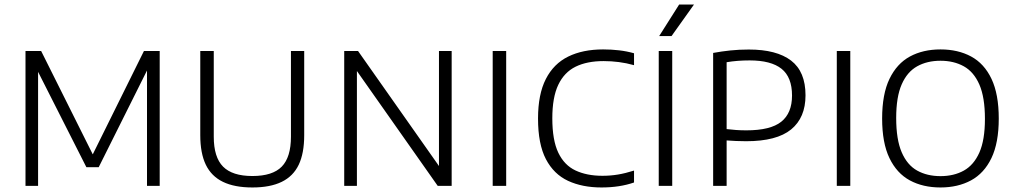

<svg xmlns="http://www.w3.org/2000/svg" viewBox="-20 -820 4476 847"><path d="M92.5 0V-595H161.5L396.5 -124.5H382L615 -595H684.5V0H628.5V-544H646L415.5 -82.5H361L127.5 -543.5H148V0Z M1093.5 7Q1014.5 7 963.5 -17.8Q912.5 -42.5 888 -93.2Q863.5 -144 863.5 -223.5V-595H923V-217Q923 -126.5 964 -85Q1005 -43.5 1093.5 -43.5Q1182.5 -43.5 1223 -85Q1263.5 -126.5 1263.5 -217V-595H1322V-223.5Q1322 -144 1297.8 -93.2Q1273.5 -42.5 1222.8 -17.8Q1172 7 1093.5 7Z M1498.5 0V-595H1559.5L1931 -67H1916.5V-595H1972.5V0H1911L1539.5 -528H1554.5V0Z M2153.5 0V-595H2213V0Z M2633.5 7Q2549 7 2486 -22.2Q2423 -51.5 2388.2 -118Q2353.5 -184.5 2353.5 -297Q2353.5 -404 2388 -471.5Q2422.5 -539 2486.8 -570.5Q2551 -602 2640.5 -602Q2677 -602 2711.2 -598Q2745.5 -594 2777 -585V-532.5Q2743 -542 2710 -546.2Q2677 -550.5 2642.5 -550.5Q2569.5 -550.5 2519.2 -525.8Q2469 -501 2442.8 -445.8Q2416.5 -390.5 2416.5 -298Q2416.5 -201.5 2443 -146.2Q2469.5 -91 2519.2 -67.8Q2569 -44.5 2637.5 -44.5Q2673 -44.5 2706 -50Q2739 -55.5 2777 -67.5V-15Q2745.5 -4 2709.5 1.5Q2673.5 7 2633.5 7Z M2886 0V-595H2945.5V0ZM2888 -661 2976 -800H3041.5L2942.5 -661Z M3126 0V-586.5Q3164 -593.5 3202.2 -597.5Q3240.5 -601.5 3283.5 -601.5Q3406 -601.5 3469.8 -552.8Q3533.5 -504 3533.5 -399.5Q3533.5 -301 3470 -249Q3406.5 -197 3271.5 -197Q3248.5 -197 3227 -198Q3205.5 -199 3185.5 -200.5V0ZM3272.5 -245Q3379 -245 3426.5 -283Q3474 -321 3474 -398.5Q3474 -479.5 3427.8 -516.5Q3381.5 -553.5 3287 -553.5Q3259 -553.5 3233.8 -551.5Q3208.5 -549.5 3185.5 -545.5V-250.5Q3206.5 -248 3227.5 -246.5Q3248.5 -245 3272.5 -245Z M3671.5 0V-595H3731V0Z M4129 7Q4051.5 7 3993.8 -24.2Q3936 -55.5 3903.8 -122.5Q3871.5 -189.5 3871.5 -297Q3871.5 -405 3904 -472.2Q3936.5 -539.5 3994.2 -570.8Q4052 -602 4129 -602Q4206 -602 4264 -570.8Q4322 -539.5 4354 -472Q4386 -404.5 4386 -297Q4386 -190 4353.8 -122.8Q4321.5 -55.5 4263.5 -24.2Q4205.5 7 4129 7ZM4129 -43Q4188 -43 4232 -67.5Q4276 -92 4300.5 -147.2Q4325 -202.5 4325 -295.5Q4325 -390.5 4300.5 -446.8Q4276 -503 4231.8 -527.5Q4187.5 -552 4129 -552Q4070 -552 4026 -527.5Q3982 -503 3957.8 -447.8Q3933.5 -392.5 3933.5 -299.5Q3933.5 -204.5 3957.8 -148.2Q3982 -92 4026 -67.5Q4070 -43 4129 -43Z"/></svg>

Font: Encode Sans SC Condensed Thin Light
Style: Regular
Weight: 300
Version: Version 3.002